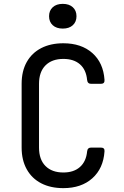

<svg xmlns="http://www.w3.org/2000/svg" viewBox="-20 -964 640 994"><path d="M308 10Q242 10 193.5 -15Q145 -40 118.5 -87.5Q92 -135 92 -200V-530Q92 -596 118.5 -643Q145 -690 193.5 -715Q242 -740 308 -740Q401 -740 458 -689.5Q515 -639 521 -551Q523 -530 502 -530H452Q433 -530 431 -550Q426 -603 394 -631Q362 -659 308 -659Q249 -659 215.5 -625.5Q182 -592 182 -530V-200Q182 -138 215.5 -104.5Q249 -71 308 -71Q362 -71 394 -99.5Q426 -128 431 -180Q433 -200 452 -200H502Q523 -200 521 -180Q515 -92 458 -41Q401 10 308 10ZM305 -816Q272 -816 253 -833.5Q234 -851 234 -880Q234 -909 253 -926.5Q272 -944 305 -944Q338 -944 357 -926.5Q376 -909 376 -880Q376 -851 357 -833.5Q338 -816 305 -816Z"/></svg>

Font: Pitagon Sans Mono
Style: Regular
Weight: 400
Monospace: yes
Designer: Travis Tran
Foundry: Pitagon
Version: Version 1.001;gftools[0.9.26]